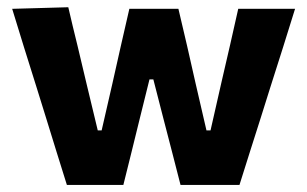

<svg xmlns="http://www.w3.org/2000/svg" viewBox="-20 -524 870 544"><path d="M169.5 0Q154.5 -47 140 -94.5Q125.5 -141.5 110.5 -190L83 -278.5Q65.5 -334 48.5 -388.5Q31.5 -443 14.5 -499L173.5 -503.5Q185.5 -451.5 199.5 -395Q213 -338 225.5 -285.5L257 -154.5H268L298.5 -287.5Q310.5 -341 322.2 -393Q334 -445 346.5 -499H485.5Q497.5 -448 510 -394.5Q522 -340.5 534 -288.5L565 -154.5H576.5L607.5 -291Q619 -341.5 632 -397Q644.5 -452.5 655 -499H816Q798.5 -443.5 781.5 -388.5Q764 -333.5 746.5 -278.5L719 -191Q703.5 -142.5 688.2 -94.2Q673 -46 658.5 0H491.5Q480 -45 467.5 -93.5Q455 -142 443.5 -186L414.5 -299H403.5L375 -184Q364.5 -140.5 352.5 -92.5Q340.5 -44.5 329.5 0Z"/></svg>

Font: Heraclito
Style: Bold
Weight: 700
Designer: Kostas Bartsokas (font) & Cristiano Sobral (main changes)
Foundry: Kostas Bartsokas (font) & Cristiano Sobral (main changes)
Version: Version 1.00;July 8, 2020;FontCreator 13.0.0.2655 64-bit